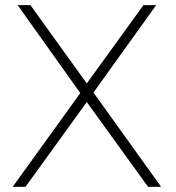

<svg xmlns="http://www.w3.org/2000/svg" viewBox="-20 -719 678 739"><path d="M47.9 -699.2H97.2L314 -397.9L532.2 -699.2H581.1L339.8 -362.8L600.1 0H549.8L314 -326.2L78.1 0H28.8L289.1 -360.8Z"/></svg>

Font: Montserrat-Arabic ExtraLight
Style: Regular
Weight: 275
Designer: Mohamed Gaber
Foundry: Kief Type Foundry
Version: Version 5.008;PS 005.008;hotconv 1.0.88;makeotf.lib2.5.64775